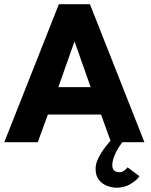

<svg xmlns="http://www.w3.org/2000/svg" viewBox="-26 -680 724 918"><path d="M255.5 -660H404L664.5 0H505L457 -132.5H203L154.5 0H-5.5ZM253 -263.5H407.5L331 -480H329.5ZM531 217.5Q510 217.5 486.8 209Q463.5 200.5 447.2 180.5Q431 160.5 431 126Q431 103 444.5 75.8Q458 48.5 477.5 23Q497 -2.5 515 -20.5L559.5 0Q549 12 538 30.5Q527 49 519 70Q511 91 511 110.5Q511 128 520.8 135.8Q530.5 143.5 544 143.5Q557 143.5 568 135.5Q579 127.5 584 120L640.5 162.5Q629 181 599.2 199.2Q569.5 217.5 531 217.5Z"/></svg>

Font: League Spartan Thin
Style: Bold
Weight: 700
Version: Version 2.002